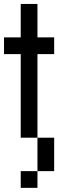

<svg xmlns="http://www.w3.org/2000/svg" viewBox="-20 -853 373 957"><path d="M0 -583.3V-666.7H83.3V-833.3H166.7V-666.7H250V-583.3H166.7V-166.7H83.3V-583.3ZM83.3 83.3V0H166.7V83.3ZM166.7 -166.7H250V0H166.7Z"/></svg>

Font: Galmuri11 Condensed
Style: Regular
Weight: 400
Width: 3
Designer: Lee Minseo (quiple)
Version: Version 2.399;hotconv 1.1.1;makeotfexe 2.6.0 DEVELOPMENT